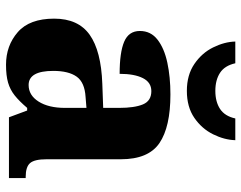

<svg xmlns="http://www.w3.org/2000/svg" viewBox="-104 -708 821 654"><g transform="rotate(90 307.0 -380.5)"><path d="M200 10Q135 10 89 -30Q43 -70 43 -154Q43 -236 98 -275Q153 -314 265 -318L347 -321V-375Q347 -428 335 -456.5Q323 -485 290 -485Q260 -485 245.5 -456Q231 -427 231 -377Q158 -377 121.5 -392.5Q85 -408 85 -446Q85 -483 114.5 -506Q144 -529 193 -539.5Q242 -550 301 -550Q412 -550 467 -512.5Q522 -475 522 -381V-128Q522 -87 535 -72Q548 -57 582 -57H586V0H379L356 -62H347Q324 -35 304.5 -19.5Q285 -4 261 3Q237 10 200 10ZM269 -67Q304 -67 325.5 -101Q347 -135 347 -191V-264L310 -261Q260 -258 240.5 -230.5Q221 -203 221 -151Q221 -67 269 -67ZM289 -606Q235 -606 197.5 -631.5Q160 -657 141 -695.5Q122 -734 121 -771H195Q203 -735 227.5 -719Q252 -703 289 -703Q326 -703 350.5 -719Q375 -735 383 -771H457Q456 -734 437 -695.5Q418 -657 381 -631.5Q344 -606 289 -606Z"/></g></svg>

Font: Noto Serif Tamil ExtraBold
Style: Italic
Weight: 800
Italic angle: -12°
Designer: Indian Type Foundry, Tom Grace, and the Monotype Design Team
Foundry: Monotype Imaging Inc.
Version: Version 2.003; ttfautohint (v1.8.4.7-5d5b)